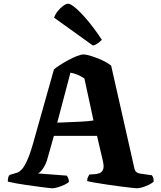

<svg xmlns="http://www.w3.org/2000/svg" viewBox="-20 -1013 864 1033"><path d="M261 0Q257 0 235.5 -2.5Q214 -5 184.5 -9Q155 -13 123 -17.5Q91 -22 64 -27Q37 -32 22 -36Q22 -63 32 -72L49 -77Q59 -80 71 -83.5Q83 -87 97 -101.5Q111 -116 127.5 -153Q144 -190 163 -259L270 -639Q278 -647 298.5 -660.5Q319 -674 344.5 -688Q370 -702 393 -711Q416 -720 429 -720Q443 -720 471 -711.5Q499 -703 528.5 -689.5Q558 -676 578 -660L704 -103Q709 -83 734 -79L797 -70Q801 -64 803.5 -60Q806 -56 807 -36Q799 -28 782 -19.5Q765 -11 747 -5.5Q729 0 716 0Q710 0 684.5 -3Q659 -6 623.5 -10.5Q588 -15 551.5 -20.5Q515 -26 487 -31Q459 -36 449 -39Q449 -53 454.5 -62.5Q460 -72 460 -74L492 -76Q503 -77 515.5 -81.5Q528 -86 534.5 -101Q541 -116 533 -149L502 -282H270L232 -148Q224 -124 209 -103Q194 -82 183 -80L340 -68Q341 -65 346 -56Q351 -47 351 -35Q344 -27 327 -19Q310 -11 291.5 -5.5Q273 0 261 0ZM288 -353Q369 -356 416.5 -358.5Q464 -361 483 -365L434 -591Q396 -616 359 -622ZM480 -768 271 -918Q277 -936 291 -953.5Q305 -971 320.5 -982Q336 -993 347 -993Q360 -993 388 -969Q416 -945 452.5 -901.5Q489 -858 528 -799Q523 -793 509.5 -782.5Q496 -772 480 -768Z"/></svg>

Font: Texturina ExtraBold
Style: Regular
Weight: 800
Designer: Guillermo Torres Carreño
Foundry: Omnibus-Type
Version: Version 1.002; ttfautohint (v1.8.3)